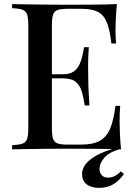

<svg xmlns="http://www.w3.org/2000/svg" viewBox="-20 -728 657 936"><path d="M550 -708Q546 -670 544.5 -634.5Q543 -599 543 -580Q543 -561 544 -544Q545 -527 546 -516H523Q516 -580 501.5 -617Q487 -654 458.5 -669.5Q430 -685 379 -685H310Q278 -685 261.5 -679.5Q245 -674 239 -657.5Q233 -641 233 -606V-102Q233 -68 239 -51Q245 -34 261.5 -28.5Q278 -23 310 -23H375Q432 -23 465.5 -41Q499 -59 516.5 -100Q534 -141 543 -212H566Q563 -183 563 -136Q563 -116 564.5 -78Q566 -40 570 0Q519 -2 455 -2.5Q391 -3 341 -3Q318 -3 282 -3Q246 -3 204.5 -2.5Q163 -2 120.5 -1.5Q78 -1 39 0V-20Q73 -22 90 -28Q107 -34 112.5 -52Q118 -70 118 -106V-602Q118 -639 112.5 -656.5Q107 -674 89.5 -680.5Q72 -687 39 -688V-708Q78 -707 120.5 -706.5Q163 -706 204.5 -705.5Q246 -705 282 -705Q318 -705 341 -705Q387 -705 445.5 -705.5Q504 -706 550 -708ZM384 -366Q384 -366 384 -356Q384 -346 384 -346H203Q203 -346 203 -356Q203 -366 203 -366ZM413 -498Q409 -441 409.5 -411Q410 -381 410 -356Q410 -331 411 -301Q412 -271 416 -214H393Q388 -247 380 -277.5Q372 -308 351.5 -327Q331 -346 288 -346V-366Q320 -366 338.5 -379Q357 -392 367 -413Q377 -434 381.5 -456.5Q386 -479 390 -498ZM570 -3Q510 14 487.5 42Q465 70 465 95Q465 114 476 126Q487 138 507 138Q526 138 542.5 128.5Q559 119 569 107L584 120Q560 155 530 171.5Q500 188 463 188Q424 188 402 170Q380 152 380 122Q380 82 420 50Q460 18 532 -3Z"/></svg>

Font: Playfair Display Medium
Style: Regular
Weight: 500
Designer: Claus Eggers Sørensen
Foundry: Claus Eggers Sørensen
Version: Version 1.203